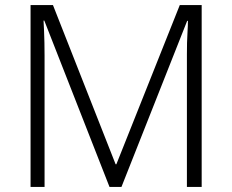

<svg xmlns="http://www.w3.org/2000/svg" viewBox="-20 -734 912 754"><path d="M410 0 154 -653H151Q152 -635 153 -612.5Q154 -590 154.5 -565.5Q155 -541 155 -515V0H100V-714H188L434 -89H437L686 -714H772V0H714V-521Q714 -543 714.5 -566Q715 -589 716.5 -611Q718 -633 718 -652H715L457 0Z"/></svg>

Font: Noto Sans Hebrew Light
Style: Regular
Weight: 300
Designer: Monotype Design Team
Foundry: Monotype Imaging Inc.
Version: Version 2.003